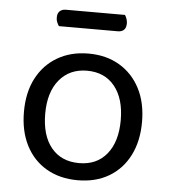

<svg xmlns="http://www.w3.org/2000/svg" viewBox="-49 -680 651 737"><g transform="rotate(5 276.5 -311.0)"><path d="M504 -231Q504 -157 476 -102Q448 -47 397 -17Q346 13 277 13Q208 13 156.5 -17Q105 -47 77 -102Q49 -157 49 -231Q49 -306 77.5 -360.5Q106 -415 157.5 -445Q209 -475 277 -475Q345 -475 396 -445Q447 -415 475.5 -360.5Q504 -306 504 -231ZM277 -409Q210 -409 170.5 -361.5Q131 -314 131 -231Q131 -147 169.5 -100Q208 -53 277 -53Q345 -53 383.5 -100.5Q422 -148 422 -231Q422 -314 383.5 -361.5Q345 -409 277 -409ZM381 -570H154Q150 -576 146.5 -584Q143 -592 143 -602Q143 -619 152 -627Q161 -635 175 -635H403Q407 -629 410 -620.5Q413 -612 413 -603Q413 -586 404.5 -578Q396 -570 381 -570Z"/></g></svg>

Font: Baloo Bhaina 2
Style: Regular
Weight: 400
Designer: Yesha Goshar, Manish Minz, Shuchita Grover and Ek Type
Foundry: Ek Type
Version: Version 1.700